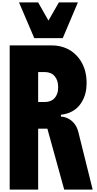

<svg xmlns="http://www.w3.org/2000/svg" viewBox="-20 -1565 800 1585"><path d="M695 -880Q695 -791 658 -728Q641 -698 616.5 -675Q592 -652 556 -636Q522 -622 483 -618V-602Q519 -602 556 -579Q591 -556 611 -518Q616 -508 619.5 -498Q623 -488 626 -478L745 0H510L371 -503H295V0H60V-1190H410Q458 -1190 502.5 -1175.5Q547 -1161 583 -1133Q619 -1104 643.5 -1067Q668 -1030 682 -982Q695 -933 695 -880ZM295 -723H350Q369 -723 386.5 -728Q404 -733 419 -744Q445 -765 456 -804Q460 -821 460 -846Q460 -903 431 -936.5Q402 -970 350 -970H295ZM263 -1250 137 -1545H295L380 -1395L466 -1545H623L498 -1250Z"/></svg>

Font: Boldonse
Style: Regular
Weight: 400
Designer: Universitype Foundry
Foundry: Universitype Foundry
Version: Version 1.000; ttfautohint (v1.8.4.7-5d5b)